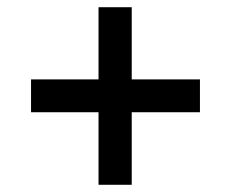

<svg xmlns="http://www.w3.org/2000/svg" viewBox="-20 -576 640 532"><path d="M253 -64V-556H345V-64ZM66 -265V-356H534V-265Z"/></svg>

Font: BioRhyme Medium
Style: Regular
Weight: 500
Designer: Aoife Mooney
Foundry: Aoife Mooney Type
Version: Version 1.600;gftools[0.9.33]